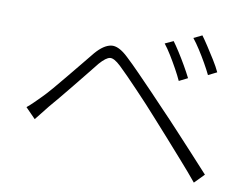

<svg xmlns="http://www.w3.org/2000/svg" viewBox="-74 -823 1149 886"><g transform="rotate(10 500.0 -380.0)"><path d="M680 -669Q692 -653 710 -625Q728 -597 745.5 -566.5Q763 -536 775 -512L735 -492Q724 -516 708 -545Q692 -574 674.5 -602.5Q657 -631 641 -651ZM806 -718Q818 -702 836 -674.5Q854 -647 873 -616.5Q892 -586 903 -562L863 -542Q852 -565 835.5 -594Q819 -623 801 -651Q783 -679 767 -699ZM64 -251Q82 -266 96 -280Q110 -294 127 -311Q146 -330 171 -359.5Q196 -389 224 -423Q252 -457 279 -490Q306 -523 328 -550Q365 -593 399.5 -598.5Q434 -604 481 -559Q509 -533 546 -495Q583 -457 620.5 -418Q658 -379 686 -349Q720 -314 762 -268.5Q804 -223 847.5 -176Q891 -129 929 -87L885 -42Q849 -86 807.5 -132.5Q766 -179 726.5 -224Q687 -269 653 -306Q632 -330 605 -359Q578 -388 550 -417.5Q522 -447 497 -472.5Q472 -498 455 -514Q423 -544 404.5 -541.5Q386 -539 357 -506Q338 -482 312.5 -450.5Q287 -419 260 -385.5Q233 -352 208 -322Q183 -292 165 -271Q151 -254 136.5 -235Q122 -216 111 -203Z"/></g></svg>

Font: Noto Sans SC Thin Light
Style: Regular
Weight: 300
Version: Version 2.004-H2;hotconv 1.0.118;makeotfexe 2.5.65603